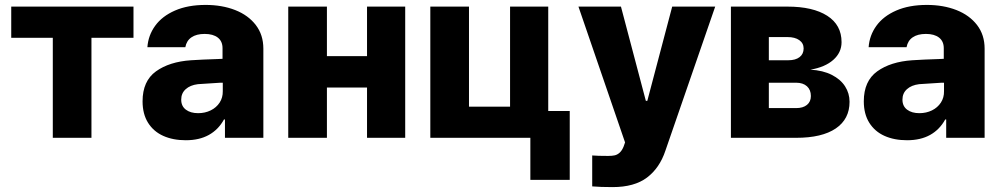

<svg xmlns="http://www.w3.org/2000/svg" viewBox="-20 -557 4047 776"><path d="M25.4 -530.3H519.5V-404.3H349.6V0H193.4V-404.3H25.4Z M752.4 -313.5Q796.4 -316.4 859.9 -318.4Q867.7 -319.3 879.4 -319.3V-362.3Q879.4 -390.1 860.4 -405Q841.3 -419.9 807.1 -419.9Q773.9 -419.9 753.9 -406.2Q733.9 -392.6 729 -366.2H575.7Q579.1 -414.1 607.2 -452.9Q635.3 -491.7 687.3 -514.4Q739.3 -537.1 811 -537.1Q877.4 -537.1 930.4 -516.4Q983.4 -495.6 1013.9 -455.8Q1044.4 -416 1044.4 -360.4V0H889.2V-74.2H885.3Q862.8 -33.2 824.2 -11.7Q785.6 9.8 731 9.8Q679.2 9.8 639.9 -7.8Q600.6 -25.4 578.4 -60.8Q556.2 -96.2 556.2 -147.5Q556.2 -229.5 610.4 -268.6Q664.6 -307.6 752.4 -313.5ZM780.8 -99.6Q808.6 -99.6 831.5 -110.8Q854.5 -122.1 867.7 -142.3Q880.9 -162.6 880.4 -188.5V-222.7H870.6L779.8 -216.8Q748.5 -212.9 730.5 -196.5Q712.4 -180.2 712.4 -154.3Q712.4 -127.9 731.2 -113.8Q750 -99.6 780.8 -99.6Z M1301.3 -330.1H1463.4V-530.3H1617.7V0H1463.4V-203.1H1301.3V0H1145V-530.3H1301.3Z M2195.8 -108.4H2282.7V169.9H2123.5V0H1719.2V-530.3H1875.5V-126H2041.5V-530.3H2195.8Z M2373.5 196.3V71.3Q2395 73.2 2438 73.2Q2454.1 73.2 2464.6 70.8Q2475.1 68.4 2484.4 60.1Q2493.7 51.8 2500.5 35.2L2506.3 18.6L2317.9 -530.3H2489.7L2590.3 -149.4H2596.2L2696.8 -530.3H2870.6L2669.4 51.8Q2646 122.1 2595 160.6Q2543.9 199.2 2455.6 199.2Q2405.8 199.2 2373.5 196.3Z M2934.1 -530.3H3162.6Q3265.6 -530.3 3323.5 -493.2Q3381.3 -456.1 3381.3 -386.7Q3381.3 -344.7 3348.1 -315.2Q3314.9 -285.6 3255.4 -275.4Q3306.2 -272.5 3341.8 -254.4Q3377.4 -236.3 3395.5 -208Q3413.6 -179.7 3413.6 -145.5Q3413.6 -75.7 3357.9 -37.8Q3302.2 0 3197.8 0H2934.1ZM3257.3 -168.9Q3257.3 -193.8 3241.5 -208.3Q3225.6 -222.7 3197.8 -222.7H3087.4V-120.1H3197.8Q3225.6 -120.1 3241.5 -133.1Q3257.3 -146 3257.3 -168.9ZM3228 -361.3Q3228 -382.3 3210.4 -394.8Q3192.9 -407.2 3162.6 -407.2H3087.4V-313.5H3166.5Q3195.3 -313.5 3211.7 -326.2Q3228 -338.9 3228 -361.3Z M3667.5 -313.5Q3711.4 -316.4 3774.9 -318.4Q3782.7 -319.3 3794.4 -319.3V-362.3Q3794.4 -390.1 3775.4 -405Q3756.3 -419.9 3722.2 -419.9Q3689 -419.9 3668.9 -406.2Q3648.9 -392.6 3644 -366.2H3490.7Q3494.1 -414.1 3522.2 -452.9Q3550.3 -491.7 3602.3 -514.4Q3654.3 -537.1 3726.1 -537.1Q3792.5 -537.1 3845.5 -516.4Q3898.4 -495.6 3929 -455.8Q3959.5 -416 3959.5 -360.4V0H3804.2V-74.2H3800.3Q3777.8 -33.2 3739.3 -11.7Q3700.7 9.8 3646 9.8Q3594.2 9.8 3554.9 -7.8Q3515.6 -25.4 3493.4 -60.8Q3471.2 -96.2 3471.2 -147.5Q3471.2 -229.5 3525.4 -268.6Q3579.6 -307.6 3667.5 -313.5ZM3695.8 -99.6Q3723.6 -99.6 3746.6 -110.8Q3769.5 -122.1 3782.7 -142.3Q3795.9 -162.6 3795.4 -188.5V-222.7H3785.6L3694.8 -216.8Q3663.6 -212.9 3645.5 -196.5Q3627.4 -180.2 3627.4 -154.3Q3627.4 -127.9 3646.2 -113.8Q3665 -99.6 3695.8 -99.6Z"/></svg>

Font: Pretendard Std ExtraBold
Style: Regular
Weight: 800
Designer: Base glyphs from Inter by Rasmus Andersson; Hangeul glyphs from Noto Sans CJK(Source Han Sans) by Jang Soo-young and Kan
Foundry: Kil Hyung-jin
Version: Version 1.309